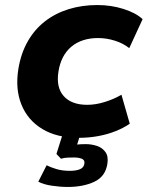

<svg xmlns="http://www.w3.org/2000/svg" viewBox="-20 -536 586 762"><path d="M292 11Q206 11 148 -24Q90 -59 65 -121Q40 -183 53 -263Q63 -324 90 -371.5Q117 -419 158 -451Q199 -483 252 -499.5Q305 -516 366 -516Q421 -516 470 -500.5Q519 -485 546 -460L493 -345Q469 -364 436 -374.5Q403 -385 369 -385Q337 -385 310.5 -376.5Q284 -368 263.5 -351Q243 -334 230 -309Q217 -284 212 -252Q202 -189 233 -154.5Q264 -120 326 -120Q360 -120 396.5 -131.5Q433 -143 462 -160L495 -45Q472 -29 440 -16Q408 -3 370.5 4Q333 11 292 11ZM249 206Q219 206 185.5 201Q152 196 132 185L165 120Q181 128 204 135Q227 142 258 142Q282 142 297.5 135.5Q313 129 315 113Q317 99 304.5 94Q292 89 274 89Q266 89 250 89.5Q234 90 222 94L204 75L234 -20H304L278 64L251 44Q262 40 281.5 38Q301 36 320 36Q343 36 364.5 43Q386 50 398.5 67.5Q411 85 406 115Q398 165 354 185.5Q310 206 249 206Z"/></svg>

Font: Nunito Sans 6pt ExtraBold
Style: Italic
Weight: 800
Italic angle: -9°
Version: Version 3.101;gftools[0.9.27]